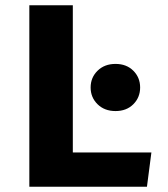

<svg xmlns="http://www.w3.org/2000/svg" viewBox="-20 -713 640 733"><path d="M92 0V-693H258V-131H558L541 0ZM421 -289Q379 -289 352.5 -315Q326 -341 326 -379Q326 -417 352.5 -443Q379 -469 421 -469Q463 -469 489 -443Q515 -417 515 -379Q515 -341 489 -315Q463 -289 421 -289Z"/></svg>

Font: Qzxlaeiskcpccdgjqmyffctclhy
Style: Regular
Weight: 700
Monospace: yes
Designer: Carrois Corporate & Edenspiekermann
Foundry: Carrois Corporate GbR & Edenspiekermann AG
Version: Version 2.001